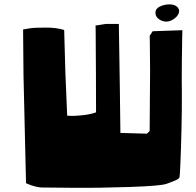

<svg xmlns="http://www.w3.org/2000/svg" viewBox="-20 -873 916 897"><path d="M279.8 -732.9Q284.2 -529.3 293.9 -332.5Q302.2 -332 316.2 -331.5Q330.1 -331.1 366 -334.7Q401.9 -338.4 428.7 -348.1L428.2 -523.4Q428.2 -538.1 428 -562Q427.7 -585.9 427.5 -636.5Q427.2 -687 427 -720.7Q426.8 -754.4 426.3 -753.9Q425.8 -753.4 438 -755.4Q450.2 -757.3 462.4 -759.3L474.6 -761.2H535.2Q541 -410.6 542.5 -252L666 -248.5L679.2 -260.7L681.2 -547.9Q681.2 -557.6 680.9 -574.2Q680.7 -590.8 680.4 -625.2Q680.2 -659.7 679.9 -682.6Q679.7 -705.6 679.2 -705.1Q678.7 -704.6 682.4 -710.2Q686 -715.8 689.5 -721.7L693.4 -727.1L832 -731.9Q831.5 -716.8 831.1 -690.9Q830.6 -665 829.6 -584.2Q828.6 -503.4 829.6 -437Q830.1 -364.3 827.9 -270Q825.7 -175.8 823 -113.5Q820.3 -51.3 818.8 -45.4Q818.4 -43.5 817.1 -41.7Q815.9 -40 813.5 -38.3Q811 -36.6 808.6 -34.9Q806.2 -33.2 801.8 -31.2Q797.4 -29.3 794.4 -28.1Q791.5 -26.9 785.9 -24.7Q780.3 -22.5 777.1 -21.2Q773.9 -20 767.3 -17.6Q760.7 -15.1 757.8 -14.2Q731.4 -4.4 586.7 0.5Q441.9 5.4 324.5 4.4Q207 3.4 171.9 2.9Q158.2 2 140.6 -2.9Q123 -7.8 112.3 -12.7L101.6 -17.1L89.8 -519.5L87.9 -735.4Q100.6 -737.8 121.8 -741Q143.1 -744.1 194.3 -744.1Q245.6 -744.1 279.8 -732.9ZM816.9 -821.8Q816.9 -803.7 796.9 -787.8Q776.9 -772 757.3 -772Q738.3 -772 722.2 -783.7Q706.1 -795.4 706.1 -813.5Q706.1 -832.5 727.1 -842.5Q748 -852.5 771 -852.5Q805.7 -852.5 815.4 -829.6Q816.9 -827.1 816.9 -821.8Z"/></svg>

Font: Noot
Style: Regular
Weight: 400
Designer: Amos Jerbi
Foundry: Amos Jerbi
Version: Version 1.000;PS 001.001;hotconv 1.0.56